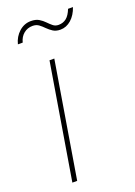

<svg xmlns="http://www.w3.org/2000/svg" viewBox="-141 -786 594 843"><g transform="rotate(-20 156.0 -364.5)"><path d="M45.4 0 134.8 -539.1H157.2L67.9 0ZM226.6 -648.9Q206.1 -648.9 192.4 -657.7Q178.7 -666.5 167.7 -677.7Q156.7 -689 145 -697.8Q133.3 -706.5 116.2 -706.5Q92.3 -706.5 74.7 -692.1Q57.1 -677.7 50.8 -652.3H28.3Q36.6 -685.5 60.8 -707.3Q85 -729 116.2 -729Q139.2 -729 153.6 -720.2Q168 -711.4 178.7 -700.2Q189.5 -689 200.2 -680.2Q210.9 -671.4 226.1 -671.4Q247.1 -671.4 262.5 -683.6Q277.8 -695.8 288.6 -723.6H311.5Q299.8 -689 277.1 -668.9Q254.4 -648.9 226.6 -648.9Z"/></g></svg>

Font: Inter 18pt Thin
Style: Italic
Weight: 250
Italic angle: -9.3988°
Version: Version 4.001;git-66647c0bb